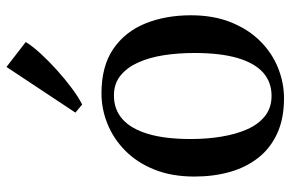

<svg xmlns="http://www.w3.org/2000/svg" viewBox="-169 -695 876 578"><g transform="rotate(-90 269.0 -406.0)"><path d="M26.5 -258.5Q26.5 -327 47.5 -379.2Q68.5 -431.5 104.5 -467Q140.5 -502.5 185.2 -520.5Q230 -538.5 277 -538.5Q359 -538.5 411 -502.8Q463 -467 487.5 -406Q512 -345 512 -269.5Q512 -201 490.8 -148.5Q469.5 -96 434 -60.5Q398.5 -25 353.8 -7Q309 11 262 11Q201 11 156.2 -9.5Q111.5 -30 82.8 -66.8Q54 -103.5 40.2 -152.5Q26.5 -201.5 26.5 -258.5ZM269.5 -26.5Q311 -26.5 339.8 -52.2Q368.5 -78 383.5 -129.5Q398.5 -181 398.5 -258.5Q398.5 -307 391.8 -350.8Q385 -394.5 369.8 -428.2Q354.5 -462 330.2 -481.5Q306 -501 270.5 -501Q228.5 -501 199.5 -475.5Q170.5 -450 155 -398.8Q139.5 -347.5 139.5 -269.5Q139.5 -220.5 146.8 -176.8Q154 -133 169.2 -99Q184.5 -65 209.2 -45.8Q234 -26.5 269.5 -26.5ZM243 -597 219 -617 356.5 -824.5 431.5 -766.5Q419 -746 396.2 -721.2Q373.5 -696.5 346.2 -672Q319 -647.5 292 -627.5Q265 -607.5 244 -597Z"/></g></svg>

Font: Merriweather 96pt
Style: Regular
Weight: 400
Version: Version 2.100